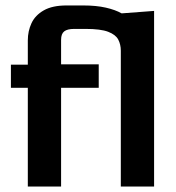

<svg xmlns="http://www.w3.org/2000/svg" viewBox="-20 -684 645 704"><path d="M82 0V-362H20V-447H82V-536Q82 -570 95.5 -599Q109 -628 140.5 -646Q172 -664 224 -664H285Q333 -664 368 -656Q403 -648 426 -635L545 -644V0H423V-498Q423 -521 413.5 -539Q404 -557 376.5 -567.5Q349 -578 294 -578H252Q227 -578 215.5 -569Q204 -560 204 -538V-448H342V-362H204V0Z"/></svg>

Font: Goldman
Style: Regular
Weight: 400
Designer: Jaikishan Patel
Version: Version 1.000; ttfautohint (v1.8.3)